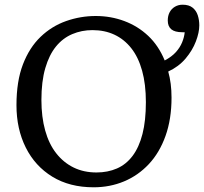

<svg xmlns="http://www.w3.org/2000/svg" viewBox="-20 -782 867 816"><path d="M378 14Q276 14 202.5 -31Q129 -76 89.5 -155Q50 -234 50 -335Q50 -437 77.5 -508.5Q105 -580 152.5 -625.5Q200 -671 261 -692.5Q322 -714 387 -714Q451 -714 508.5 -692.5Q566 -671 610 -629.5Q654 -588 680 -525Q710 -541 727.5 -560.5Q745 -580 754 -602Q763 -624 765 -645H755Q723 -645 708 -657.5Q693 -670 693 -695Q693 -715 701 -730Q709 -745 723.5 -753.5Q738 -762 756 -762Q783 -762 798.5 -749.5Q814 -737 820.5 -717Q827 -697 827 -674Q827 -644 812.5 -606Q798 -568 769 -533.5Q740 -499 695 -478Q702 -453 705.5 -425.5Q709 -398 709 -367Q709 -276 683.5 -204.5Q658 -133 612.5 -84.5Q567 -36 507 -11Q447 14 378 14ZM390 -49Q438 -49 477 -66Q516 -83 543.5 -119.5Q571 -156 585.5 -212.5Q600 -269 600 -348Q600 -424 584 -481.5Q568 -539 538 -577Q508 -615 466.5 -634.5Q425 -654 373 -654Q327 -654 287 -637Q247 -620 218 -584.5Q189 -549 172.5 -492.5Q156 -436 156 -357Q156 -285 172 -227.5Q188 -170 219 -130.5Q250 -91 293 -70Q336 -49 390 -49Z"/></svg>

Font: Literata 18pt
Style: Regular
Weight: 400
Designer: Latin by Veronika Burian and Jose Scaglione. Greek by Irene Vlachou. Cyrillic by Vera Evstafieva.
Foundry: TypeTogether
Version: Version 3.103;gftools[0.9.29]